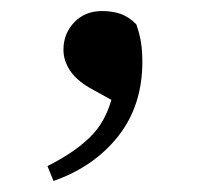

<svg xmlns="http://www.w3.org/2000/svg" viewBox="-20 -147 372 348"><path d="M77 181 66 154Q120 127 149 95.5Q178 64 188 8L200 44L142 12Q117 -3 106 -20.5Q95 -38 95 -57Q95 -86 114.5 -106.5Q134 -127 165 -127Q183 -127 198 -122Q213 -117 227 -103Q233 -86 235.5 -70.5Q238 -55 238 -35Q238 44 194.5 99.5Q151 155 77 181Z"/></svg>

Font: Noto Serif TC ExtraLight SemiBold
Style: Regular
Weight: 600
Version: Version 2.003-H1;hotconv 1.1.1;makeotfexe 2.6.0